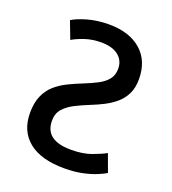

<svg xmlns="http://www.w3.org/2000/svg" viewBox="-133 -809 825 923"><g transform="rotate(20 280.0 -347.0)"><path d="M300 15Q181 15 118 -36Q55 -87 55 -180Q55 -232 71 -268Q87 -304 114.5 -328Q142 -352 177 -369Q212 -386 250 -401Q285 -415 315 -430.5Q345 -446 363 -468Q381 -490 381 -523Q381 -553 366 -573.5Q351 -594 325 -604.5Q299 -615 263 -615Q217 -615 179.5 -602.5Q142 -590 117 -575L83 -664Q110 -681 159 -695Q208 -709 268 -709Q372 -709 432 -656.5Q492 -604 492 -510Q492 -466 476.5 -434.5Q461 -403 435 -381Q409 -359 377.5 -343Q346 -327 313 -314Q278 -300 244 -283Q210 -266 188.5 -242Q167 -218 167 -180Q167 -149 180.5 -126.5Q194 -104 224 -92Q254 -80 300 -80Q361 -80 404.5 -96Q448 -112 473 -126L506 -36Q492 -27 463.5 -15Q435 -3 394 6Q353 15 300 15Z"/></g></svg>

Font: Ubuntu Sans Mono Medium
Style: Regular
Weight: 500
Monospace: yes
Designer: Dalton Maag Ltd
Foundry: Dalton Maag Ltd
Version: Version 1.006